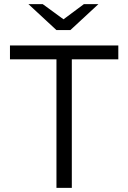

<svg xmlns="http://www.w3.org/2000/svg" viewBox="-20 -905 618 925"><path d="M550 -686V-619H326V0H252V-619H28V-686ZM286 -812 384 -885H454L319 -760H252L117 -885H186Z"/></svg>

Font: Chivo Light
Style: Regular
Weight: 300
Designer: Hector Gatti
Foundry: Omnibus-Type
Version: Version 1.007